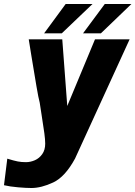

<svg xmlns="http://www.w3.org/2000/svg" viewBox="-46 -747 678 962"><path d="M84 65.5Q106.5 65.5 128.8 55.8Q151 46 165.8 25Q180.5 4 180.5 -27Q180.5 -47.5 176.2 -79.5Q172 -111.5 162 -174L153 -232.5Q146.5 -256.5 136.8 -313.8Q127 -371 111 -469Q100.5 -538.5 98 -550H266L291 -216L430 -550H603.5L330 47.5Q280 139.5 220.5 167.2Q161 195 111.5 195Q85.5 195 44.5 191.5Q3.5 188 -26 181L-9.5 48Q25 58.5 43.2 62Q61.5 65.5 84 65.5ZM479 -727H612.5L459.5 -580H370ZM283 -727H417.5L263.5 -580H175Z"/></svg>

Font: JuliaMono Black
Style: Italic
Weight: 900
Italic angle: -9°
Monospace: yes
Designer: cormullion
Foundry: corm
Version: Version 0.057; ttfautohint (v1.8.4)